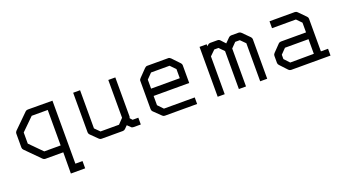

<svg xmlns="http://www.w3.org/2000/svg" viewBox="-47 -945 2795 1541"><g transform="rotate(-20 1350.0 -174.5)"><path d="M420 -473V65H481V127H359L360 -54H206Q195 -54 186 -63L66 -184Q57 -193 57 -205V-324Q57 -336 66 -345L189 -466Q197 -474 210 -474ZM359 -416H222L116 -312V-217L219 -113H359Z M913 -84 889 -60Q880 -51 868 -51H686Q674 -51 666 -59L607 -117Q598 -126 598 -138V-476H657V-150L698 -109H856L898 -153V-476H958V-141Q958 -139 954 -129L972 -109H1021V-51H960Q945 -51 939 -59Z M1196 -231V-152L1239 -107H1502V-51H1227Q1215 -51 1207 -59L1145 -119Q1137 -127 1137 -140V-382Q1137 -392 1147 -402L1208 -465Q1219 -476 1230 -476H1411Q1421 -476 1432 -465L1491 -403Q1500 -394 1500 -383V-231ZM1197 -293H1442V-371L1399 -415H1241L1197 -370Z M1919 -373V-49H1858V-373L1817 -415H1781L1737 -372V-49H1677V-475H1738V-458L1747 -467Q1756 -476 1768 -476H1830Q1843 -476 1852 -467L1888 -428L1926 -466Q1935 -475 1947 -475H2011Q2023 -475 2032 -466L2091 -407Q2100 -398 2100 -386V-49H2040V-374L1999 -415H1960Z M2520 -109V-234H2319L2276 -190V-153L2318 -108ZM2580 -108H2641V-50H2305Q2293 -50 2284 -59L2226 -121Q2217 -130 2217 -142V-202Q2217 -214 2226 -223L2285 -284Q2293 -292 2306 -292H2520V-375L2479 -417H2275V-476H2491Q2503 -476 2512 -467L2571 -407Q2580 -398 2580 -387Z"/></g></svg>

Font: ibm3270
Style: Regular
Weight: 400
Monospace: yes
Version: Version 2.0.3